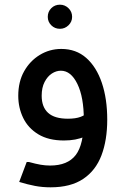

<svg xmlns="http://www.w3.org/2000/svg" viewBox="-20 -600 531 820"><path d="M253 0Q187 0 143.5 -26.5Q100 -53 79 -96.5Q58 -140 58 -191Q58 -251 83 -295.5Q108 -340 150 -365.5Q192 -391 242 -391Q305 -391 348.5 -352.5Q392 -314 415 -246Q438 -178 438 -89H338Q338 -185 310.5 -241.5Q283 -298 240 -298Q220 -298 201.5 -286Q183 -274 170.5 -250Q158 -226 158 -191Q158 -143 185.5 -118Q213 -93 270 -93Q303 -93 324.5 -101Q346 -109 361 -126L401 -60Q378 -33 341.5 -16.5Q305 0 253 0ZM196 200Q161 200 129.5 194Q98 188 62 177L94 92H104Q133 100 153.5 103.5Q174 107 194 107Q269 107 303.5 62Q338 17 338 -89H438Q438 -2 413.5 63Q389 128 335.5 164Q282 200 196 200ZM236 -477Q214 -477 199 -492Q184 -507 184 -528Q184 -550 199 -565Q214 -580 236 -580Q257 -580 272.5 -565Q288 -550 288 -528Q288 -507 272.5 -492Q257 -477 236 -477Z"/></svg>

Font: Fustat SemiBold
Style: Regular
Weight: 600
Designer: Mohamed Gaber, Khaled Hosny, Laura Garcia Mut
Foundry: Kief Type Foundry, Alif Type Foundry, Hard Type Foundry
Version: Version 1.007